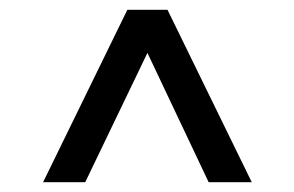

<svg xmlns="http://www.w3.org/2000/svg" viewBox="-20 -680 600 392"><path d="M68 -308 240 -660H322L494 -308H406L281 -572L154 -308Z"/></svg>

Font: Frank Ruhl Libre
Style: Bold
Weight: 700
Designer: Yanek Iontef
Foundry: Fontef
Version: Version 6.004